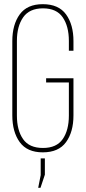

<svg xmlns="http://www.w3.org/2000/svg" viewBox="-20 -725 411 920"><path d="M185 -705Q261 -705 296.5 -656Q332 -607 332 -528V-482H310V-529Q310 -599 280.5 -642Q251 -685 186 -685Q121 -685 91 -642Q61 -599 61 -529V-171Q61 -101 90.5 -58.5Q120 -16 186 -16Q251 -16 280.5 -58.5Q310 -101 310 -171V-330H201V-350H332V-172Q332 -93 296.5 -44Q261 5 185 5Q110 5 74.5 -44Q39 -93 39 -172V-528Q39 -607 74.5 -656Q110 -705 185 -705ZM163 175 175 114V34H195V112L174 175Z"/></svg>

Font: Bebas Neue Light
Style: Regular
Weight: 300
Designer: Ryoichi Tsunekawa
Foundry: Ryoichi Tsunekawa
Version: Version 001.003; ttfautohint (v1.5.65-e2d9)